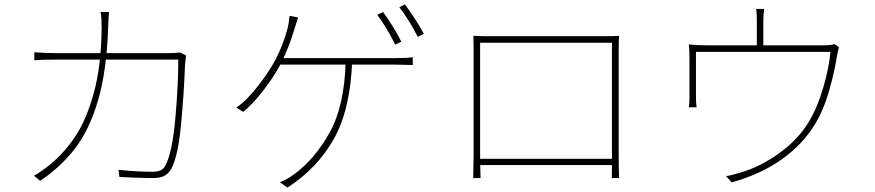

<svg xmlns="http://www.w3.org/2000/svg" viewBox="-20 -807 3946 866"><path d="M467.8 -681.6Q460.9 -485.4 421.9 -353Q382.8 -220.7 318.4 -137.2Q253.9 -53.7 161.1 8.8L132.8 -14.6Q160.2 -28.3 204.1 -63.5Q269.5 -116.2 320.3 -192.9Q371.1 -269.5 403.8 -390.1Q436.5 -510.7 438.5 -680.7Q438.5 -698.2 437.5 -717.8Q436.5 -737.3 433.6 -752.9H471.7Q469.7 -734.4 467.8 -681.6ZM814.5 -512.7Q809.6 -382.8 796.4 -243.7Q783.2 -104.5 753.9 -47.9Q740.2 -23.4 721.2 -13.7Q702.1 -3.9 669.9 -3.9Q608.4 -3.9 518.6 -8.8L514.6 -41Q599.6 -32.2 668 -32.2Q688.5 -32.2 703.6 -38.6Q718.8 -44.9 726.6 -61.5Q756.8 -119.1 770.5 -270Q784.2 -420.9 784.2 -538.1H231.4Q163.1 -538.1 134.8 -535.2V-571.3Q189.5 -567.4 230.5 -567.4H743.2Q763.7 -567.4 793 -570.3L819.3 -556.6Q816.4 -537.1 814.5 -512.7Z M1790 -619.1 1762.7 -605.5 1754.9 -621.1Q1740.2 -650.4 1719.7 -683.6Q1699.2 -716.8 1681.6 -740.2L1708 -752.9Q1728.5 -724.6 1752 -687Q1775.4 -649.4 1790 -619.1ZM1891.6 -654.3 1864.3 -640.6Q1823.2 -720.7 1781.2 -774.4L1806.6 -787.1Q1827.1 -758.8 1852.5 -720.2Q1877.9 -681.6 1891.6 -654.3ZM1306.6 -670.9Q1306.6 -668.9 1305.7 -668.9Q1293 -627.9 1280.8 -596.2Q1268.6 -564.5 1250 -526.4Q1220.7 -467.8 1169.9 -401.9Q1119.1 -335.9 1077.1 -302.7L1045.9 -321.3Q1093.8 -354.5 1145 -420.9Q1196.3 -487.3 1223.6 -540Q1258.8 -608.4 1277.3 -679.7Q1282.2 -699.2 1286.1 -735.4L1324.2 -728.5Q1315.4 -700.2 1306.6 -670.9ZM1760.7 -544.9Q1817.4 -544.9 1841.8 -548.8V-513.7Q1801.8 -514.6 1760.7 -515.6H1223.6L1233.4 -544.9ZM1276.4 39.1 1242.2 14.6Q1273.4 3.9 1308.6 -22.5Q1399.4 -88.9 1466.8 -209Q1534.2 -329.1 1539.1 -533.2L1568.4 -532.2Q1560.5 -312.5 1485.4 -179.7Q1410.2 -46.9 1276.4 39.1Z M2186.5 -643.6H2697.3Q2749 -643.6 2772.5 -645.5Q2770.5 -627 2770.5 -588.9V-104.5Q2770.5 -39.1 2772.5 -3.9H2739.3Q2740.2 -21.5 2740.2 -85.9V-614.3H2145.5V-85.9L2147.5 -3.9H2114.3Q2115.2 -53.7 2116.2 -103.5V-588.9Q2116.2 -626 2115.2 -645.5Q2152.3 -643.6 2186.5 -643.6ZM2134.8 -62.5V-90.8H2755.9V-62.5Z M3422.9 -710V-589.8H3393.6V-710Q3393.6 -721.7 3393.1 -736.8Q3392.6 -752 3390.6 -766.6H3426.8Q3422.9 -742.2 3422.9 -710ZM3754.9 -553.7Q3745.1 -487.3 3719.7 -397.9Q3694.3 -308.6 3654.3 -244.1Q3600.6 -156.2 3506.8 -88.9Q3413.1 -21.5 3280.3 15.6L3254.9 -12.7Q3269.5 -14.6 3286.1 -19Q3302.7 -23.4 3318.4 -28.3Q3408.2 -53.7 3494.1 -115.7Q3580.1 -177.7 3627 -255.9Q3667 -321.3 3693.8 -414.1Q3720.7 -506.8 3725.6 -573.2H3119.1V-367.2Q3119.1 -339.8 3122.1 -323.2H3086.9Q3089.8 -337.9 3089.8 -366.2V-540Q3089.8 -586.9 3086.9 -606.4Q3133.8 -602.5 3169.9 -602.5H3690.4Q3727.5 -602.5 3743.2 -608.4L3764.6 -593.8Q3759.8 -582 3754.9 -553.7Z"/></svg>

Font: Min Sans VF VF
Style: Regular
Weight: 400
Designer: Jinseong-Kim, NotoSansCJK, Nunito
Foundry: Jinseong-Kim
Version: Version 1.420;Glyphs 3.1.2 (3151)